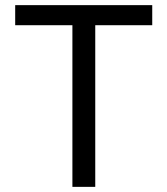

<svg xmlns="http://www.w3.org/2000/svg" viewBox="-20 -727 651 747"><path d="M39.1 -707H572.3V-628.9H350.6V0H261.7V-628.9H39.1Z"/></svg>

Font: WEMIX Pretendard
Style: Regular
Weight: 400
Designer: Base glyphs from Inter by Rasmus Andersson; Hangeul glyphs from Noto Sans CJK(Source Han Sans) by Jang Soo-young and Kan
Foundry: Kil Hyung-jin
Version: Version 1.000